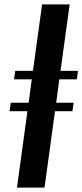

<svg xmlns="http://www.w3.org/2000/svg" viewBox="-20 -851 374 871"><path d="M57 0 104.5 -346.5H23.5L29 -385H110L124 -491H43.5L49 -529.5H129.5L171 -831H296L254.5 -529.5H334L328.5 -491H249L235 -385H314L308.5 -346.5H229.5L182 0Z"/></svg>

Font: Merriweather 120pt SemiBold
Style: Italic
Weight: 600
Italic angle: -7.8°
Version: Version 2.101